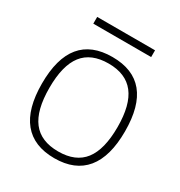

<svg xmlns="http://www.w3.org/2000/svg" viewBox="-166 -809 880 937"><g transform="rotate(30 274.0 -341.0)"><path d="M40 -276Q40 -560 274 -560Q508 -560 508 -276Q508 -134 449 -62Q390 10 274 10Q158 10 99 -62Q40 -134 40 -276ZM466 -276Q466 -401 418.5 -462Q371 -523 274 -523Q176 -523 129 -462.5Q82 -402 82 -276Q82 -150 129 -89Q176 -28 274 -28Q372 -28 419 -89Q466 -150 466 -276ZM111 -692H437V-654H111Z"/></g></svg>

Font: Krub ExtraLight
Style: Regular
Weight: 275
Designer: Ekaluck Peanpanawate
Foundry: Cadson Demak Co.,Ltd.
Version: Version 1.000; ttfautohint (v1.6)